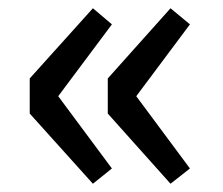

<svg xmlns="http://www.w3.org/2000/svg" viewBox="-20 -516 541 465"><path d="M205 -71 251 -108 121 -283 251 -457 205 -496 52 -326V-241ZM393 -71 440 -108 310 -283 440 -457 393 -496 241 -326V-241Z"/></svg>

Font: Noto Sans CJK SC Medium
Style: Regular
Weight: 500
Designer: Ryoko NISHIZUKA 西塚涼子 (kana, bopomofo & ideographs); Paul D. Hunt (Latin, Greek & Cyrillic); Sandoll Communications 산돌커뮤니
Foundry: Adobe
Version: Version 2.004;hotconv 1.0.118;makeotfexe 2.5.65603